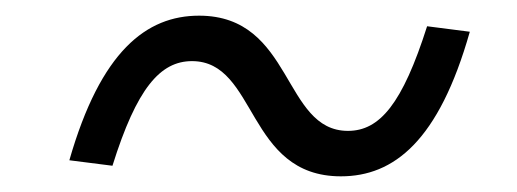

<svg xmlns="http://www.w3.org/2000/svg" viewBox="-20 -445 660 245"><path d="M415 -220C482.5 -220 540 -265 579.5 -404.5L525 -411.5C493.5 -312.5 464.5 -278 424 -278C340.5 -278 354.5 -425 234 -425C167 -425 108.5 -380 68.5 -240.5L123.5 -233.5C154.5 -332.5 184.5 -367 225 -367C308.5 -367 294 -220 415 -220Z"/></svg>

Font: Monaspace Neon ExtraLight
Style: Italic
Weight: 200
Italic angle: -11°
Designer: Riley Cran & the Lettermatic Team
Foundry: Lettermatic
Version: Version 1.200 (Monaspace Neon)